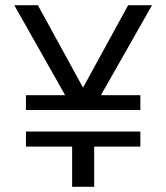

<svg xmlns="http://www.w3.org/2000/svg" viewBox="-20 -720 640 740"><path d="M251 -318 35 -700H126L316 -353H284L474 -700H566L349 -318ZM258 0V-176H343V0ZM80 -155V-213H521V-155ZM80 -296V-353H521V-296Z"/></svg>

Font: SUSE Thin
Style: Regular
Weight: 400
Version: Version 1.000